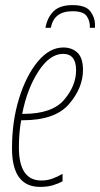

<svg xmlns="http://www.w3.org/2000/svg" viewBox="-20 -722 392 752"><path d="M137 10Q166 10 187.5 3.5Q209 -3 225 -12V-41Q206 -30 185.5 -22.5Q165 -15 142 -15Q54 -15 54 -145Q54 -203 63 -251H69Q196 -251 250.5 -314.5Q305 -378 305 -448Q305 -495 283.5 -515.5Q262 -536 228 -536Q174 -536 128.5 -481.5Q83 -427 55 -337.5Q27 -248 27 -141Q27 10 137 10ZM67 -276Q86 -374 130.5 -442.5Q175 -511 227 -511Q278 -511 278 -447Q278 -386 231 -331Q184 -276 72 -276ZM158 -613H179Q191 -678 264 -678Q306 -678 319.5 -659Q333 -640 332 -613H352V-627Q352 -653 334 -677.5Q316 -702 264 -702Q214 -702 189.5 -677.5Q165 -653 158 -613Z"/></svg>

Font: Noto Sans Display Condensed Thin
Style: Italic
Weight: 250
Width: 3
Italic angle: -12°
Designer: Monotype Design Team
Foundry: Monotype Imaging Inc.
Version: Version 1.900